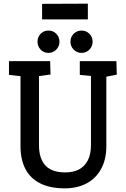

<svg xmlns="http://www.w3.org/2000/svg" viewBox="-20 -1025 690 1049"><path d="M334 4Q252 4 198 -24Q144 -52 118 -103.5Q92 -155 92 -226V-609L29 -616V-691H254L256 -618L193 -609V-232Q193 -159 228 -121Q263 -83 337 -83Q378 -83 409 -98Q440 -113 458.5 -146.5Q477 -180 477 -233V-610L416 -616V-691H616L618 -617L561 -606V-226Q561 -155 533 -103Q505 -51 454 -23.5Q403 4 334 4ZM426 -736Q400 -736 382.5 -754Q365 -772 365 -797Q365 -823 382.5 -840.5Q400 -858 426 -858Q451 -858 468.5 -840.5Q486 -823 486 -797Q486 -772 468.5 -754Q451 -736 426 -736ZM245 -736Q219 -736 202 -754Q185 -772 185 -797Q185 -823 202 -840.5Q219 -858 245 -858Q270 -858 287.5 -840.5Q305 -823 305 -797Q305 -772 287.5 -754Q270 -736 245 -736ZM210 -919V-1004L460 -1005V-919Z"/></svg>

Font: Kreon Light
Style: Regular
Weight: 400
Version: Version 2.002